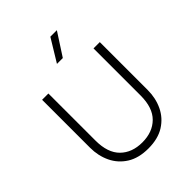

<svg xmlns="http://www.w3.org/2000/svg" viewBox="-265 -1095 1252 1252"><g transform="rotate(-45 361.0 -469.0)"><path d="M361 15Q272 15 213 -22.2Q154 -59.5 124.5 -121.5Q95 -183.5 95 -258V-700H153V-266Q153 -153 209.8 -97Q266.5 -41 361 -41Q455.5 -41 512.2 -97Q569 -153 569 -266V-700H627V-258Q627 -183.5 597.5 -121.5Q568 -59.5 509 -22.2Q450 15 361 15ZM329 -797 424 -953H484L383 -797Z"/></g></svg>

Font: Geologica-Sharp
Style: Regular
Weight: 100
Designer: Sindre Bremnes, Frode Helland
Foundry: Monokrom Skriftforlag AS
Version: Version 1.010;gftools[0.9.28]